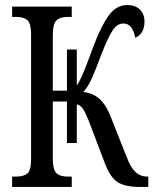

<svg xmlns="http://www.w3.org/2000/svg" viewBox="-20 -740 622 760"><path d="M28 -41H43Q75 -41 89 -54Q103 -67 103 -108V-605Q103 -646 89 -659.5Q75 -673 43 -673H28V-714H264V-673H249Q217 -673 203 -659Q189 -645 189 -601V-381H245V-544H284V-403Q293 -414 303 -436.5Q313 -459 323.5 -486Q334 -513 337 -522Q348 -552 350 -557Q381 -639 411 -679.5Q441 -720 483 -720Q516 -720 534 -702Q552 -684 552 -654Q552 -629 541.5 -612.5Q531 -596 515 -591Q511 -616 499.5 -631.5Q488 -647 468 -647Q444 -647 426 -620Q408 -593 383 -529Q356 -457 342 -426.5Q328 -396 310 -376Q350 -371 375.5 -347Q401 -323 419 -276L482 -117Q497 -77 516.5 -59Q536 -41 563 -41H567V0H535Q475 0 445.5 -19Q416 -38 395 -94L330 -265Q318 -295 308.5 -309Q299 -323 284 -327V-174H245V-338H189V-113Q189 -69 203 -55Q217 -41 249 -41H264V0H28Z"/></svg>

Font: Noto Serif Cond
Style: Regular
Weight: 400
Width: 3
Designer: Monotype Design Team
Foundry: Monotype Imaging Inc.
Version: Version 1.001